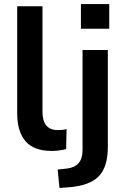

<svg xmlns="http://www.w3.org/2000/svg" viewBox="-20 -736 618 949"><path d="M235 10Q148 10 106.5 -37.5Q65 -85 65 -177V-705H190V-183Q190 -93 266 -93Q277 -93 288 -94Q299 -95 309 -98L307 1Q271 10 235 10ZM380 -594V-716H520V-594ZM274 193 265 102 311 97Q388 88 388 7V-489H513V-9Q513 89 468 135.5Q423 182 317 190Z"/></svg>

Font: Nunito Sans
Style: Bold
Weight: 700
Designer: Vernon Adams
Foundry: Vernon Adams
Version: Version 3.101; ttfautohint (v1.8.4.7-5d5b);gftools[0.9.27]